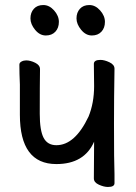

<svg xmlns="http://www.w3.org/2000/svg" viewBox="-20 -727 540 763"><path d="M409 16Q393 16 373 7Q353 -2 353 -18L354 -164Q315 -75 204 -75Q59 -75 59 -271V-391Q57 -435 57 -470Q57 -478 65.5 -482.5Q74 -487 84 -487Q101 -487 120 -477.5Q139 -468 139 -452Q138 -394 138 -275Q138 -208 153.5 -179Q169 -150 204 -150Q278 -150 332 -264Q354 -318 354 -385L353 -473Q353 -489 379 -489Q395 -489 415 -479.5Q435 -470 435 -454Q433 -336 433 -236Q433 -83 435 -35V1Q435 16 409 16ZM345 -586Q321 -586 302.5 -608.5Q284 -631 284 -654Q284 -677 297.5 -692Q311 -707 335 -707Q359 -707 378 -685.5Q397 -664 397 -640Q397 -616 383 -601Q369 -586 345 -586ZM162 -586Q138 -586 119.5 -608.5Q101 -631 101 -654Q101 -677 114.5 -692Q128 -707 152 -707Q176 -707 195 -685.5Q214 -664 214 -640Q214 -616 200 -601Q186 -586 162 -586Z"/></svg>

Font: LXGW WenKai Mono TC
Style: Bold
Weight: 700
Designer: LXGW / Fontworks Inc.
Foundry: LXGW / Fontworks Inc.
Version: Version 1.330